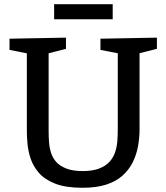

<svg xmlns="http://www.w3.org/2000/svg" viewBox="-20 -878 787 908"><path d="M455 -695 722 -700V-647L626 -623L640 -649V-268Q640 -226 632.5 -185.5Q625 -145 607.5 -110Q590 -75 559.5 -47.5Q529 -20 482.5 -5Q436 10 370 10Q291 10 241 -9.5Q191 -29 163.5 -61Q136 -93 124.5 -129Q113 -165 110 -198.5Q107 -232 107 -256V-648L121 -623L25 -642V-695L292 -700V-647L198 -623L210 -648V-256Q210 -231 212 -204.5Q214 -178 222 -153.5Q230 -129 247.5 -110.5Q265 -92 295 -80.5Q325 -69 371 -69Q418 -69 449 -81Q480 -93 498 -113Q516 -133 524.5 -158.5Q533 -184 535 -212Q537 -240 537 -268V-649L548 -624L455 -642ZM513 -858V-787H236V-858Z"/></svg>

Font: Bitter Thin Medium
Style: Regular
Weight: 500
Version: Version 3.021